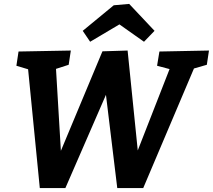

<svg xmlns="http://www.w3.org/2000/svg" viewBox="-20 -963 1091 984"><path d="M797 -699 1051 -704 1040 -631 974 -612 714 1H581L523 -477L315 1H184L124 -608L64 -626L75 -699L343 -704L332 -631L267 -610L292 -190L505 -700L634 -704L686 -192L849 -609L785 -626ZM442 -749 404 -805 563 -936 642 -943 772 -805 718 -749 592 -838Z"/></svg>

Font: Bitter
Style: Bold Italic
Weight: 700
Italic angle: -9°
Designer: Sol Matas, and Bitter project Authors
Foundry: Sol Matas
Version: Version 2.001